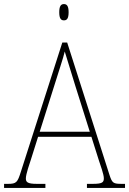

<svg xmlns="http://www.w3.org/2000/svg" viewBox="-23 -923 634 943"><path d="M291 -823C305 -823 314 -831 314 -863C314 -894 305 -903 291 -903C277 -903 268 -894 268 -863C268 -831 277 -823 291 -823ZM-3 0H200V-20H158C111 -20 104 -29 104 -47C104 -67 122 -119 129 -140L164 -251H426L463 -134C470 -113 487 -66 487 -48C487 -28 481 -20 433 -20H404V0H591V-20H575C533 -20 528 -24 515 -63L307 -714H283L80 -81C63 -27 58 -20 16 -20H-3ZM172 -276 247 -513C262 -563 288 -638 295 -670C307 -631 328 -563 347 -501L418 -276Z"/></svg>

Font: Noto Serif SemiCondensed Thin
Style: Regular
Weight: 100
Width: 4
Designer: Monotype Design Team
Foundry: Monotype Imaging Inc.
Version: Version 2.015